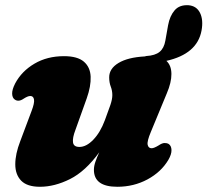

<svg xmlns="http://www.w3.org/2000/svg" viewBox="-20 -700 794 735"><path d="M625.5 -149Q636 -142 636.5 -125.8Q637 -109.5 624.5 -88Q597 -41.5 544.5 -13.2Q492 15 429 15Q339.5 15 339.5 -50Q339.5 -64.5 345.5 -81.5Q351.5 -98.5 360 -117Q307 -44 248 -14.5Q189 15 133 15Q84 15 61.2 -8.2Q38.5 -31.5 38.5 -71Q38.5 -110.5 57.5 -159.5L101 -275.5Q112.5 -305.5 110.2 -319Q108 -332.5 96 -332.5Q86.5 -332.5 71 -322.5Q51 -308.5 36.5 -319Q27 -325.5 26.5 -341.2Q26 -357 38 -380.5Q63 -427.5 111.8 -456.2Q160.5 -485 225 -485Q276.5 -485 301 -464Q325.5 -443 327 -406.5Q328.5 -370 312 -323.5L268.5 -202Q257 -172 259.5 -154.8Q262 -137.5 284 -137.5Q310.5 -137.5 337.2 -165.2Q364 -193 381.5 -240Q395 -276 402.5 -298Q410 -320 410 -336Q410 -353 404 -368.5Q398 -384 398 -404Q398 -437.5 433.8 -459Q469.5 -480.5 534 -484Q537 -485 540 -485.5Q574 -487.5 591 -501.5Q608 -515.5 613 -544.5L623.5 -603.5Q630 -639 648.5 -660.5Q667 -682 701.5 -680Q732.5 -677.5 745.8 -650.5Q759 -623.5 751.5 -583Q735 -493.5 617 -467Q636 -449.5 636.2 -417Q636.5 -384.5 618.5 -342.5L557.5 -195Q542.5 -159.5 545.2 -146Q548 -132.5 560.5 -132.5Q569.5 -132.5 587.5 -143.5Q600 -152 609 -152.5Q618 -153 625.5 -149Z"/></svg>

Font: Fraunces 9pt Soft Black
Style: Italic
Weight: 900
Italic angle: -16°
Version: Version 1.000;[b76b70a41]